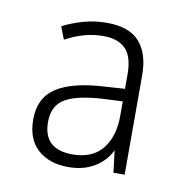

<svg xmlns="http://www.w3.org/2000/svg" viewBox="-49 -769 406 422"><g transform="rotate(10 154.0 -558.5)"><path d="M158 -722Q208 -722 231 -696Q254 -670 254 -622V-400H229L223 -449Q211 -424 186.5 -409.5Q162 -395 129 -395Q86 -395 60.5 -418Q35 -441 35 -485Q35 -533 70 -556Q105 -579 176 -583L222 -586V-618Q222 -658 205 -675Q188 -692 156 -692Q133 -692 112 -686Q91 -680 71 -669L60 -697Q81 -708 106 -715Q131 -722 158 -722ZM180 -556Q122 -553 95 -537.5Q68 -522 68 -485Q68 -424 133 -424Q177 -424 199.5 -451.5Q222 -479 222 -526V-558Z"/></g></svg>

Font: Noto Sans Armenian SemiCondensed ExtraLight
Style: Regular
Weight: 200
Width: 4
Designer: Monotype Design Team
Foundry: Monotype Imaging Inc.
Version: Version 2.008; ttfautohint (v1.8.4.7-5d5b)